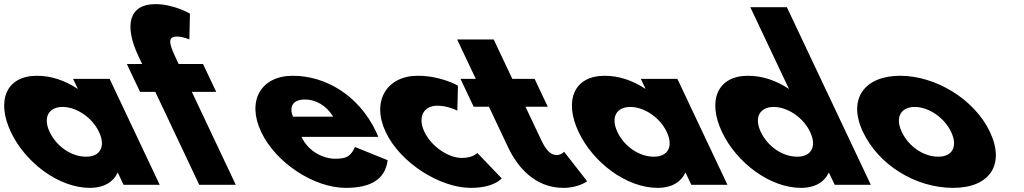

<svg xmlns="http://www.w3.org/2000/svg" viewBox="-102 -895 4959 930"><path d="M-49.5 -256C21.4 -106 183.6 15 333.6 15C403.6 15 448.9 -16 467.1 -58H469.1L496.5 0H671.5L429 -513H252L275.1 -464C213.8 -505 145.9 -528 76.9 -528C-73.1 -528 -120.4 -406 -49.5 -256ZM138.5 -256C104.9 -327 134.3 -377 201.3 -377C267.3 -377 343.9 -327 377.5 -256C410.6 -186 384.2 -136 315.2 -136C243.2 -136 171.6 -186 138.5 -256Z M586.4 -585H512.4L576.3 -450H650.3L863 0H1040L827.3 -450H945.3L881.4 -585H763.4L748.3 -617C714.8 -688 710.6 -718 755.6 -718C784.6 -718 815.2 -704 815.2 -704L818.1 -829C818.1 -829 740.4 -875 650.4 -875C522.4 -875 498 -772 569 -622Z M1730.3 -232C1728.5 -238 1723.3 -249 1720 -256C1634.9 -436 1472.4 -528 1316.4 -528C1161.4 -528 1092.1 -406 1163 -256C1233.4 -107 1418.1 15 1573.1 15C1687.1 15 1763.6 -22 1775.7 -119L1617.5 -183C1596.2 -137 1576.4 -126 1519.4 -126C1474.4 -126 1395.7 -153 1358.3 -232ZM1317 -330C1297.8 -377 1314.8 -413 1375.8 -413C1427.8 -413 1478.5 -384 1512 -330Z M2015.9 -383C2068.9 -383 2113.3 -359 2113.3 -359L2116.1 -480C2116.1 -480 2035.4 -528 1921.4 -528C1772.4 -528 1695.1 -406 1766.5 -255C1837.4 -105 2030.1 15 2178.1 15C2292.1 15 2328.3 -31 2328.3 -31L2210.2 -154C2210.2 -154 2188.5 -130 2135.5 -130C2068.5 -130 1987.1 -186 1953.5 -257C1920.4 -327 1948.9 -383 2015.9 -383Z M2202.5 -513H2128.5L2192.3 -378H2266.3L2359.4 -181C2402.5 -90 2486.1 15 2627.1 15C2700.1 15 2742 -17 2742 -17L2630.4 -160C2630.4 -160 2616.9 -144 2593.9 -144C2565.9 -144 2543.1 -167 2520.4 -215L2443.3 -378H2551.3L2487.5 -513H2379.5L2289.2 -704H2112.2Z M2700.5 -256C2771.4 -106 2933.6 15 3083.6 15C3153.6 15 3198.9 -16 3217.1 -58H3219.1L3246.5 0H3421.5L3179 -513H3002L3025.1 -464C2963.8 -505 2895.9 -528 2826.9 -528C2676.9 -528 2629.6 -406 2700.5 -256ZM2888.5 -256C2854.9 -327 2884.3 -377 2951.3 -377C3017.3 -377 3093.9 -327 3127.5 -256C3160.6 -186 3134.2 -136 3065.2 -136C2993.2 -136 2921.6 -186 2888.5 -256Z M3395 -256C3465.9 -106 3628.1 15 3778.1 15C3848.1 15 3893.4 -16 3911.6 -58H3913.6L3941 0H4116L3709.4 -860H3532.4L3719.6 -464C3658.3 -505 3590.4 -528 3521.4 -528C3371.4 -528 3324.1 -406 3395 -256ZM3583 -256C3549.4 -327 3578.8 -377 3645.8 -377C3711.8 -377 3788.4 -327 3822 -256C3855.1 -186 3828.7 -136 3759.7 -136C3687.7 -136 3616.1 -186 3583 -256Z M4078 -256C4152.7 -98 4330.1 15 4515.1 15C4692.1 15 4767.7 -98 4693 -256C4617.3 -416 4428.4 -528 4258.4 -528C4085.4 -528 4002.3 -416 4078 -256ZM4266 -256C4232.4 -327 4261.8 -377 4328.8 -377C4394.8 -377 4471.4 -327 4505 -256C4538.1 -186 4511.7 -136 4442.7 -136C4370.7 -136 4299.1 -186 4266 -256Z"/></svg>

Font: Hussar
Style: BdOpOblFive
Weight: 700
Foundry: Cannot Into Space Fonts
Version: Version 2.00